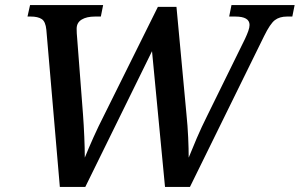

<svg xmlns="http://www.w3.org/2000/svg" viewBox="-20 -734 1177 754"><path d="M162 -617Q159 -649 144 -659Q129 -669 101 -669H88L98 -714H385L376 -669H353Q320 -669 300.5 -657Q281 -645 281 -621Q281 -613 281.5 -603Q282 -593 283 -584L306 -284Q309 -244 311 -197Q313 -150 313 -115Q328 -152 347 -194.5Q366 -237 389 -282L600 -707H673L712 -288Q717 -239 719 -194Q721 -149 721 -115Q735 -150 753 -192Q771 -234 794 -280L942 -581Q950 -598 955 -612Q960 -626 960 -636Q960 -669 904 -669H880L889 -714H1137L1128 -669H1107Q1078 -669 1059.5 -655Q1041 -641 1017 -592L726 0H628L577 -533L315 0H215Z"/></svg>

Font: Noto Serif Medium
Style: Italic
Weight: 500
Italic angle: -12°
Designer: Monotype Design Team
Foundry: Monotype Imaging Inc.
Version: Version 2.014; ttfautohint (v1.8.4.7-5d5b)